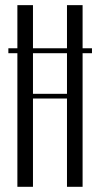

<svg xmlns="http://www.w3.org/2000/svg" viewBox="-20 -719 385 739"><path d="M46.9 -699.2H106.9V-533.2H237.8V-699.2H297.9V-533.2H334V-514.2H297.9V0H237.8V-339.8H106.9V0H46.9V-514.2H12.2V-533.2H46.9ZM106.9 -357.9H237.8V-514.2H106.9Z"/></svg>

Font: Moniqa Narrow Heading
Style: Regular
Weight: 400
Width: 4
Designer: Rajesh Rajput
Foundry: Rajesh Rajput
Version: Version 1.000